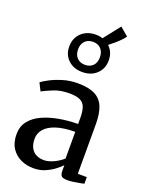

<svg xmlns="http://www.w3.org/2000/svg" viewBox="-178 -1061 887 1159"><g transform="rotate(20 265.0 -481.0)"><path d="M186 11Q142 11 104.5 -6.5Q67 -24 44 -59.2Q21 -94.5 21 -148Q21 -198 48.5 -233Q76 -268 122.8 -289.5Q169.5 -311 228 -321.5Q286.5 -332 349.5 -332.5V-369.5Q349.5 -414 340 -440Q330.5 -466 306.2 -477.2Q282 -488.5 237.5 -488.5Q180 -488.5 136.5 -470.5Q93 -452.5 69 -439.5L44 -489Q55 -498.5 87.8 -516.2Q120.5 -534 166.8 -548.5Q213 -563 264.5 -563Q333.5 -563 374.2 -542.8Q415 -522.5 432.8 -479.5Q450.5 -436.5 450.5 -368V-49.5L508.5 -49V-6.5Q497.5 -4 479.5 -0.5Q461.5 3 441.8 5.8Q422 8.5 405 8.5Q378.5 8.5 367.5 0.5Q356.5 -7.5 356.5 -37V-70Q344 -57 319.8 -38Q295.5 -19 261.8 -4Q228 11 186 11ZM229.5 -56.5Q257 -56.5 290.5 -72Q324 -87.5 349.5 -110.5V-282Q276.5 -281.5 228.5 -265.8Q180.5 -250 156.8 -222.5Q133 -195 133 -160Q133 -123.5 145.8 -100.5Q158.5 -77.5 180.2 -67Q202 -56.5 229.5 -56.5ZM264.5 -635.5Q208.5 -635.5 173.5 -669Q138.5 -702.5 139 -755.5Q139.5 -809 175 -842.5Q210.5 -876 267 -876Q291.5 -876 310.5 -869L393.5 -974.5L446.5 -929.5Q440 -918.5 425.2 -903.2Q410.5 -888 392 -872Q373.5 -856 356 -843Q392 -809.5 392 -756Q392 -702.5 356.5 -669Q321 -635.5 264.5 -635.5ZM265.5 -682Q297.5 -682 316.5 -701.5Q335.5 -721 335.5 -755Q335.5 -789 316.8 -809.2Q298 -829.5 266 -829.5Q233.5 -829.5 214.2 -809.8Q195 -790 195 -756Q195 -722 214 -702Q233 -682 265.5 -682Z"/></g></svg>

Font: Merriweather 28pt
Style: Regular
Weight: 400
Version: Version 2.100